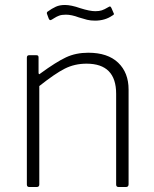

<svg xmlns="http://www.w3.org/2000/svg" viewBox="-20 -752 618 772"><path d="M88 -10C88 -3.3 91.3 0 98 0H127C134.3 0 138 -3.3 138 -10V-406C180 -439.3 214.2 -462.7 240.5 -476C266.8 -489.3 296 -496 328 -496C407.3 -496 447 -455.7 447 -375V-10C447 -3.3 450.3 0 457 0H486C493.3 0 497 -3.7 497 -11V-392C497 -437.3 483 -473.3 455 -500C427 -526.7 387 -540 335 -540C301.7 -540 271.8 -533.8 245.5 -521.5C219.2 -509.2 185 -487.7 143 -457C140.3 -454.3 138.3 -453.3 137 -454C135.7 -454.7 135 -456.7 135 -460V-521C135 -524.3 134.3 -526.7 133 -528C131.7 -529.3 129.3 -530 126 -530H97C91 -530 88 -526.7 88 -520ZM362 -669C388.7 -669 411.7 -675.7 431 -689C435.7 -691 438 -693.3 438 -696C438 -697.3 437.7 -698.3 437 -699L428 -720C426 -724 424 -726 422 -726C420.7 -726 418.3 -725 415 -723C405 -717 396.5 -712.8 389.5 -710.5C382.5 -708.2 373.7 -707 363 -707C348.3 -707 328.3 -711 303 -719C278.3 -727.7 257.7 -732 241 -732C227 -732 214.8 -729.7 204.5 -725C194.2 -720.3 183 -713.7 171 -705C169.7 -703.7 168.8 -702.3 168.5 -701C168.2 -699.7 168.3 -698 169 -696L176 -677C178 -673 180 -671 182 -671C183.3 -671 185.3 -671.7 188 -673C190.7 -674.3 194.5 -676.7 199.5 -680C204.5 -683.3 210.5 -686.3 217.5 -689C224.5 -691.7 233.7 -693 245 -693C260.3 -693 277.7 -689.3 297 -682C309.7 -678 320.7 -674.8 330 -672.5C339.3 -670.2 350 -669 362 -669Z"/></svg>

Font: Libre Franklin ExtraLight
Style: Regular
Weight: 275
Designer: Pablo Impallari, Rodrigo Fuenzalida
Foundry: Impallari Type
Version: Version 1.002; ttfautohint (v1.5)